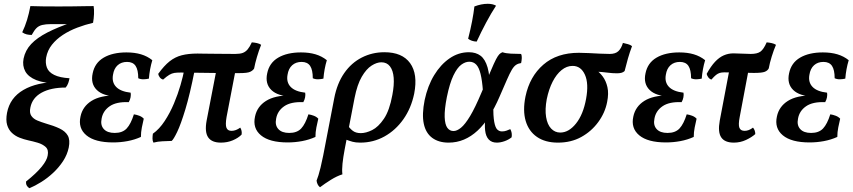

<svg xmlns="http://www.w3.org/2000/svg" viewBox="-20 -742 4489 1011"><path d="M135 249Q126 244 121 235Q116 226 117 214Q172 170 199.5 136Q227 102 231 77Q237 47 220.5 32Q204 17 178.5 9.5Q153 2 129 -3Q106 -8 83 -17Q60 -26 42.5 -42.5Q25 -59 17.5 -84.5Q10 -110 17 -148Q32 -227 103.5 -268.5Q175 -310 286 -310L285 -303Q214 -303 171.5 -320Q129 -337 113 -366.5Q97 -396 104 -433Q113 -477 144 -510Q175 -543 229.5 -571Q284 -599 361 -625L386 -615H248Q221 -615 202.5 -610.5Q184 -606 172 -594Q160 -582 147 -558Q133 -558 120.5 -561Q108 -564 97 -572Q112 -603 122.5 -637.5Q133 -672 140 -710Q161 -709 202.5 -708.5Q244 -708 290 -708Q330 -708 365 -708.5Q400 -709 428 -709.5Q456 -710 473 -710Q476 -692 475 -668Q474 -644 470 -622Q428 -612 387 -596.5Q346 -581 311.5 -558.5Q277 -536 253.5 -506.5Q230 -477 223 -439Q218 -410 227 -386Q236 -362 265.5 -347.5Q295 -333 346 -330Q344 -318 339.5 -305Q335 -292 326 -281Q248 -281 199 -254Q150 -227 140 -176Q134 -148 145 -132Q156 -116 176.5 -107.5Q197 -99 220 -92Q263 -80 293.5 -65.5Q324 -51 337 -28Q350 -5 342 35Q334 73 312 106.5Q290 140 260 168Q230 196 197 216.5Q164 237 135 249Z M576 8Q480 8 435 -29.5Q390 -67 404 -129Q415 -181 461.5 -210.5Q508 -240 592 -240L595 -235Q524 -235 490 -268Q456 -301 468 -356Q479 -411 526 -438.5Q573 -466 646 -466Q689 -466 722.5 -456Q756 -446 782 -425Q775 -402 770.5 -377.5Q766 -353 764 -328Q752 -325 736.5 -324.5Q721 -324 708 -330Q708 -374 694 -395Q680 -416 649 -416Q619 -416 599.5 -398.5Q580 -381 575 -348Q568 -309 591.5 -284.5Q615 -260 668 -254Q670 -243 667.5 -229.5Q665 -216 658 -204Q593 -207 557.5 -182.5Q522 -158 515 -117Q508 -83 526.5 -62.5Q545 -42 584 -42Q625 -42 647 -65.5Q669 -89 685 -140Q699 -138 713.5 -132.5Q728 -127 737 -117Q732 -96 727 -71Q722 -46 722 -21Q689 -6 651.5 1Q614 8 576 8Z M839 -323Q828 -326 821.5 -334.5Q815 -343 813 -353Q844 -396 873 -419Q902 -442 937 -451Q972 -460 1020 -460Q1031 -460 1050 -459.5Q1069 -459 1094.5 -459Q1120 -459 1151.5 -458.5Q1183 -458 1219 -458Q1244 -458 1258.5 -463.5Q1273 -469 1284 -482Q1295 -495 1306 -519Q1320 -518 1333.5 -515Q1347 -512 1355 -506Q1343 -476 1333 -442Q1323 -408 1318 -381Q1312 -371 1297.5 -364Q1283 -357 1241 -357Q1132 -357 1053.5 -358.5Q975 -360 932 -360Q911 -360 898 -358Q885 -356 871.5 -348Q858 -340 839 -323ZM788 9Q783 0 783 -12.5Q783 -25 785 -38Q819 -62 847 -104.5Q875 -147 896 -197Q917 -247 930.5 -294Q944 -341 950 -373L1005 -372Q980 -245 956 -166Q932 -87 913 -47.5Q894 -8 884 0Q858 1 834.5 2Q811 3 788 9ZM1143 9Q1095 9 1076 -19Q1057 -47 1068 -107L1121 -381H1222L1173 -126Q1166 -85 1172.5 -69Q1179 -53 1199 -53Q1222 -53 1245 -70Q1250 -63 1252 -52.5Q1254 -42 1252 -33Q1234 -15 1205.5 -3Q1177 9 1143 9Z M1495 8Q1399 8 1354 -29.5Q1309 -67 1323 -129Q1334 -181 1380.5 -210.5Q1427 -240 1511 -240L1514 -235Q1443 -235 1409 -268Q1375 -301 1387 -356Q1398 -411 1445 -438.5Q1492 -466 1565 -466Q1608 -466 1641.5 -456Q1675 -446 1701 -425Q1694 -402 1689.5 -377.5Q1685 -353 1683 -328Q1671 -325 1655.5 -324.5Q1640 -324 1627 -330Q1627 -374 1613 -395Q1599 -416 1568 -416Q1538 -416 1518.5 -398.5Q1499 -381 1494 -348Q1487 -309 1510.5 -284.5Q1534 -260 1587 -254Q1589 -243 1586.5 -229.5Q1584 -216 1577 -204Q1512 -207 1476.5 -182.5Q1441 -158 1434 -117Q1427 -83 1445.5 -62.5Q1464 -42 1503 -42Q1544 -42 1566 -65.5Q1588 -89 1604 -140Q1618 -138 1632.5 -132.5Q1647 -127 1656 -117Q1651 -96 1646 -71Q1641 -46 1641 -21Q1608 -6 1570.5 1Q1533 8 1495 8Z M1665 244Q1657 238 1652.5 228.5Q1648 219 1647 209Q1652 196 1657 180.5Q1662 165 1668 140Q1674 115 1682 76L1740 -225Q1755 -303 1792.5 -357Q1830 -411 1885 -439Q1940 -467 2004 -467Q2098 -467 2139.5 -409.5Q2181 -352 2161 -249Q2145 -172 2104 -114Q2063 -56 2004.5 -23.5Q1946 9 1877 9Q1853 9 1836.5 4.5Q1820 0 1796 -9L1808 -86Q1822 -65 1838 -53Q1854 -41 1880 -41Q1907 -41 1939.5 -57Q1972 -73 2001.5 -116.5Q2031 -160 2046 -242Q2056 -294 2053 -332.5Q2050 -371 2033.5 -392.5Q2017 -414 1988 -414Q1964 -414 1936.5 -396.5Q1909 -379 1885 -338Q1861 -297 1847 -226L1795 44Q1787 86 1783.5 119.5Q1780 153 1783 176Q1754 185 1722 205Q1690 225 1665 244Z M2342 9Q2290 9 2256 -16Q2222 -41 2211.5 -90.5Q2201 -140 2216 -215Q2232 -290 2266 -346Q2300 -402 2347 -434.5Q2394 -467 2449 -467Q2486 -467 2510.5 -448.5Q2535 -430 2547.5 -386.5Q2560 -343 2560 -265L2523 -262Q2519 -318 2510.5 -352.5Q2502 -387 2487.5 -402Q2473 -417 2451 -417Q2430 -417 2408.5 -401Q2387 -385 2367.5 -344.5Q2348 -304 2333 -231Q2320 -165 2321.5 -125.5Q2323 -86 2335.5 -69Q2348 -52 2368 -52Q2386 -52 2407.5 -69.5Q2429 -87 2455.5 -131Q2482 -175 2516 -256Q2547 -328 2564.5 -369.5Q2582 -411 2592 -430Q2602 -449 2609.5 -456.5Q2617 -464 2626 -467Q2642 -461 2670 -459.5Q2698 -458 2724 -458Q2728 -450 2727.5 -436.5Q2727 -423 2724 -410Q2709 -408 2697.5 -400.5Q2686 -393 2675 -374.5Q2664 -356 2649 -321.5Q2634 -287 2610 -232Q2585 -174 2556.5 -129.5Q2528 -85 2494.5 -54Q2461 -23 2423 -7Q2385 9 2342 9ZM2596 9Q2569 9 2553.5 -7.5Q2538 -24 2534.5 -55.5Q2531 -87 2537 -132L2577 -190Q2577 -130 2582.5 -100Q2588 -70 2598.5 -60Q2609 -50 2623 -50Q2636 -50 2647 -54Q2658 -58 2667 -62Q2678 -43 2674 -19Q2658 -6 2636.5 1.5Q2615 9 2596 9ZM2490 -523Q2463 -524 2445 -538Q2458 -589 2466 -631Q2474 -673 2478 -708Q2515 -722 2548 -722Q2575 -722 2592 -712Q2567 -674 2540 -623.5Q2513 -573 2490 -523Z M2918 9Q2851 9 2807.5 -21Q2764 -51 2748 -105.5Q2732 -160 2747 -234Q2769 -339 2841 -401.5Q2913 -464 3028 -464Q3051 -464 3080 -462.5Q3109 -461 3138.5 -459.5Q3168 -458 3191 -458Q3221 -458 3236.5 -473Q3252 -488 3260 -516Q3273 -513 3286.5 -509.5Q3300 -506 3308 -499Q3296 -467 3286.5 -434Q3277 -401 3269 -368Q3262 -361 3251.5 -358.5Q3241 -356 3229 -356Q3204 -356 3179 -359.5Q3154 -363 3114 -365L3115 -376Q3137 -362 3154 -339Q3171 -316 3178.5 -283Q3186 -250 3177 -205Q3166 -148 3130 -99Q3094 -50 3040.5 -20.5Q2987 9 2918 9ZM2930 -44Q2975 -44 3013 -91.5Q3051 -139 3066 -221Q3081 -302 3060 -348.5Q3039 -395 2995 -395Q2964 -395 2937 -373Q2910 -351 2890 -312Q2870 -273 2859 -220Q2849 -166 2855.5 -126Q2862 -86 2882 -65Q2902 -44 2930 -44Z M3487 8Q3391 8 3346 -29.5Q3301 -67 3315 -129Q3326 -181 3372.5 -210.5Q3419 -240 3503 -240L3506 -235Q3435 -235 3401 -268Q3367 -301 3379 -356Q3390 -411 3437 -438.5Q3484 -466 3557 -466Q3600 -466 3633.5 -456Q3667 -446 3693 -425Q3686 -402 3681.5 -377.5Q3677 -353 3675 -328Q3663 -325 3647.5 -324.5Q3632 -324 3619 -330Q3619 -374 3605 -395Q3591 -416 3560 -416Q3530 -416 3510.5 -398.5Q3491 -381 3486 -348Q3479 -309 3502.5 -284.5Q3526 -260 3579 -254Q3581 -243 3578.5 -229.5Q3576 -216 3569 -204Q3504 -207 3468.5 -182.5Q3433 -158 3426 -117Q3419 -83 3437.5 -62.5Q3456 -42 3495 -42Q3536 -42 3558 -65.5Q3580 -89 3596 -140Q3610 -138 3624.5 -132.5Q3639 -127 3648 -117Q3643 -96 3638 -71Q3633 -46 3633 -21Q3600 -6 3562.5 1Q3525 8 3487 8Z M3726 -323Q3716 -326 3709.5 -335Q3703 -344 3701 -353Q3723 -393 3745 -416.5Q3767 -440 3791 -450.5Q3815 -461 3842 -461Q3865 -461 3888 -459.5Q3911 -458 3933 -458Q3967 -458 3984 -470Q4001 -482 4017 -519Q4030 -518 4043.5 -515Q4057 -512 4066 -506Q4054 -478 4043.5 -444Q4033 -410 4028 -382Q4022 -370 4007 -364Q3992 -358 3950 -358Q3925 -358 3897 -359Q3869 -360 3842 -360.5Q3815 -361 3794 -361Q3780 -361 3770 -358Q3760 -355 3750.5 -347.5Q3741 -340 3726 -323ZM3844 9Q3796 9 3777.5 -19Q3759 -47 3770 -107L3822 -381H3923L3875 -126Q3867 -85 3873.5 -69Q3880 -53 3901 -53Q3923 -53 3945 -70Q3957 -56 3957 -36Q3938 -19 3908 -5Q3878 9 3844 9Z M4243 8Q4147 8 4102 -29.5Q4057 -67 4071 -129Q4082 -181 4128.5 -210.5Q4175 -240 4259 -240L4262 -235Q4191 -235 4157 -268Q4123 -301 4135 -356Q4146 -411 4193 -438.5Q4240 -466 4313 -466Q4356 -466 4389.5 -456Q4423 -446 4449 -425Q4442 -402 4437.5 -377.5Q4433 -353 4431 -328Q4419 -325 4403.5 -324.5Q4388 -324 4375 -330Q4375 -374 4361 -395Q4347 -416 4316 -416Q4286 -416 4266.5 -398.5Q4247 -381 4242 -348Q4235 -309 4258.5 -284.5Q4282 -260 4335 -254Q4337 -243 4334.5 -229.5Q4332 -216 4325 -204Q4260 -207 4224.5 -182.5Q4189 -158 4182 -117Q4175 -83 4193.5 -62.5Q4212 -42 4251 -42Q4292 -42 4314 -65.5Q4336 -89 4352 -140Q4366 -138 4380.5 -132.5Q4395 -127 4404 -117Q4399 -96 4394 -71Q4389 -46 4389 -21Q4356 -6 4318.5 1Q4281 8 4243 8Z"/></svg>

Font: Vollkorn Medium
Style: Italic
Weight: 500
Italic angle: -11°
Designer: Friedrich Althausen
Foundry: Friedrich Althausen
Version: Version 5.000